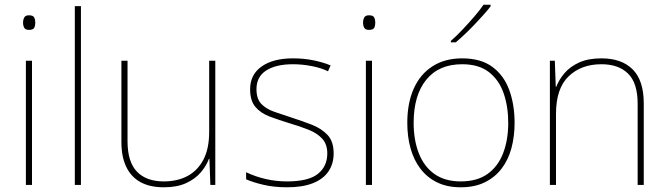

<svg xmlns="http://www.w3.org/2000/svg" viewBox="-20 -786 2840 816"><path d="M116 -528V0H90V-528ZM103 -721Q121 -721 125.5 -711.5Q130 -702 130 -690Q130 -677 125.5 -668Q121 -659 103 -659Q88 -659 83 -668Q78 -677 78 -690Q78 -702 83 -711.5Q88 -721 103 -721Z M324 0H298V-760H324Z M895 -528V0H874L870 -111H868Q857 -81 833 -53Q809 -25 770.5 -7.5Q732 10 676 10Q617 10 577 -12Q537 -34 516.5 -77Q496 -120 496 -182V-528H522V-186Q522 -98 562 -56.5Q602 -15 676 -15Q734 -15 777 -38Q820 -61 844.5 -107.5Q869 -154 869 -226V-528Z M1398 -134Q1398 -90 1376 -57.5Q1354 -25 1310 -7.5Q1266 10 1200 10Q1145 10 1100 -0.5Q1055 -11 1026 -24V-54Q1066 -35 1110 -25Q1154 -15 1200 -15Q1291 -15 1331 -47Q1371 -79 1371 -134Q1371 -173 1349.5 -196.5Q1328 -220 1291.5 -234.5Q1255 -249 1211 -262Q1165 -276 1126.5 -290.5Q1088 -305 1065.5 -331.5Q1043 -358 1043 -407Q1043 -469 1092 -503.5Q1141 -538 1225 -538Q1272 -538 1313 -529.5Q1354 -521 1385 -508L1374 -483Q1346 -497 1305.5 -505Q1265 -513 1225 -513Q1153 -513 1111.5 -486.5Q1070 -460 1070 -407Q1070 -366 1090.5 -344.5Q1111 -323 1145.5 -311Q1180 -299 1220 -286Q1264 -272 1305 -256Q1346 -240 1372 -212.5Q1398 -185 1398 -134Z M1561 -528V0H1535V-528ZM1548 -721Q1566 -721 1570.5 -711.5Q1575 -702 1575 -690Q1575 -677 1570.5 -668Q1566 -659 1548 -659Q1533 -659 1528 -668Q1523 -677 1523 -690Q1523 -702 1528 -711.5Q1533 -721 1548 -721Z M2167 -264Q2167 -206 2153.5 -156Q2140 -106 2111.5 -69Q2083 -32 2040 -11Q1997 10 1938 10Q1881 10 1838.5 -10.5Q1796 -31 1767.5 -68Q1739 -105 1725 -155Q1711 -205 1711 -264Q1711 -348 1738.5 -409.5Q1766 -471 1818.5 -504.5Q1871 -538 1944 -538Q2024 -538 2073 -501.5Q2122 -465 2144.5 -403Q2167 -341 2167 -264ZM1738 -264Q1738 -191 1760 -134.5Q1782 -78 1826.5 -46.5Q1871 -15 1938 -15Q2008 -15 2052.5 -47Q2097 -79 2118.5 -135.5Q2140 -192 2140 -264Q2140 -333 2120.5 -389.5Q2101 -446 2058 -479.5Q2015 -513 1944 -513Q1845 -513 1791.5 -447Q1738 -381 1738 -264ZM2065 -759Q2052 -742 2034.5 -722.5Q2017 -703 1997.5 -682.5Q1978 -662 1957.5 -642.5Q1937 -623 1917 -606H1896V-612Q1919 -632 1945.5 -660Q1972 -688 1996.5 -716.5Q2021 -745 2035 -766H2065Z M2536 -538Q2622 -538 2669 -491Q2716 -444 2716 -346V0H2690V-345Q2690 -433 2649.5 -473Q2609 -513 2536 -513Q2450 -513 2396.5 -461.5Q2343 -410 2343 -302V0H2317V-528H2338L2342 -417H2344Q2356 -448 2379.5 -475.5Q2403 -503 2441.5 -520.5Q2480 -538 2536 -538Z"/></svg>

Font: Noto Sans Thai Thin
Style: Regular
Weight: 250
Designer: Monotype Design Team
Foundry: Monotype Imaging Inc.
Version: Version 2.001